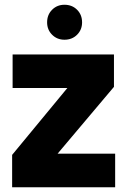

<svg xmlns="http://www.w3.org/2000/svg" viewBox="-20 -787 536 807"><path d="M459 -422 222 -141H464V0H31V-136L263 -417H33V-558H459ZM251 -620Q220 -620 199 -641Q178 -662 178 -693Q178 -725 199 -746Q220 -767 251 -767Q283 -767 304 -746Q325 -725 325 -693Q325 -662 304 -641Q283 -620 251 -620Z"/></svg>

Font: SVN-Poppins
Style: Bold
Weight: 700
Designer: Ninad Kale (Devanagari), Jonny Pinhorn (Latin)
Foundry: Indian Type Foundry
Version: Version 3.200;PS 1.000;hotconv 16.6.54;makeotf.lib2.5.65590